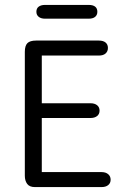

<svg xmlns="http://www.w3.org/2000/svg" viewBox="-20 -761 496 781"><path d="M150 -535H382Q400 -535 409.5 -543.5Q419 -552 419 -566Q419 -580 409.5 -588Q400 -596 382 -596H127Q102 -596 91.5 -585.5Q81 -575 81 -550V-46Q81 -26 90.5 -13Q100 0 122 0H393Q410 0 420 -8Q430 -16 430 -30Q430 -44 420 -52.5Q410 -61 393 -61H150V-281H348Q365 -281 375 -289Q385 -297 385 -311Q385 -325 375 -333Q365 -341 348 -341H150ZM163 -741Q147 -741 137.5 -734Q128 -727 128 -713Q128 -700 137.5 -692.5Q147 -685 163 -685H341Q358 -685 367 -692.5Q376 -700 376 -713Q376 -727 367 -734Q358 -741 341 -741Z"/></svg>

Font: Beiruti
Style: Regular
Weight: 400
Version: Version 1.00